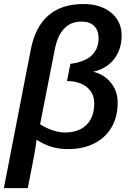

<svg xmlns="http://www.w3.org/2000/svg" viewBox="-42 -745 666 972"><path d="M380.4 -724.6Q467.8 -724.6 520.8 -680.7Q573.7 -636.7 573.7 -565.9Q573.7 -526.4 562.3 -494.6Q550.8 -462.9 530.3 -439.5Q511.2 -417 485.1 -402.6Q459 -388.2 429.7 -381.8Q484.9 -368.7 519.3 -326.4Q553.7 -284.2 553.7 -225.1Q553.7 -153.3 522.9 -100.6Q492.2 -47.9 435.5 -19Q378.9 9.8 301.3 9.8Q252 9.8 212.4 -3.9Q172.9 -17.6 146 -36.1H143.1L135.7 14.2Q134.8 22.9 125.2 71.3Q115.7 119.6 98.6 207.5H-22.5L113.8 -493.7Q158.7 -724.6 380.4 -724.6ZM369.6 -635.7Q262.7 -635.7 234.9 -492.7L161.1 -116.2Q187.5 -98.1 221.9 -86.2Q256.3 -74.2 286.6 -74.2Q356.9 -74.2 396 -113.3Q435.1 -152.3 435.1 -221.7Q435.1 -273.4 397.5 -304Q359.9 -334.5 296.9 -334.5L314.5 -421.9Q457 -439.9 457 -552.7Q457 -590.3 435.1 -613Q413.1 -635.7 369.6 -635.7Z"/></svg>

Font: Arimo SemiBold
Style: Italic
Weight: 600
Italic angle: -12°
Version: Version 1.33